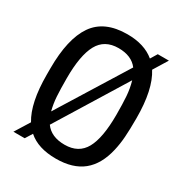

<svg xmlns="http://www.w3.org/2000/svg" viewBox="-185 -928 1019 1075"><g transform="rotate(30 324.5 -390.0)"><path d="M329 12Q213 12 149 -45L121 0H48L107 -95Q50 -188 50 -370V-410Q50 -602 115.5 -697Q181 -792 329 -792Q439 -792 505 -737L531 -780H603L547 -689Q607 -595 607 -410Q607 -336 603.5 -288Q600 -240 590 -197Q566 -92 502 -40Q438 12 329 12ZM332 -80Q422 -80 461 -150.5Q500 -221 500 -370Q500 -442 496.5 -489.5Q493 -537 480 -582L205 -136Q245 -80 332 -80ZM174 -204 449 -647Q409 -700 325 -700Q235 -700 196 -628.5Q157 -557 157 -410Q157 -338 160 -292Q163 -246 174 -204Z"/></g></svg>

Font: Tanohe Sans Medium
Style: Regular
Weight: 500
Designer: Village Type and Design LLC
Foundry: Cooper Hewitt Smithsonian Design Museum
Version: Version 1.00;September 29, 2021;FontCreator 13.0.0.2655 64-b